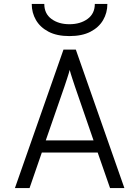

<svg xmlns="http://www.w3.org/2000/svg" viewBox="-20 -951 704 971"><path d="M55.5 0 301 -700H363.5L609 0H536.5L474 -179.5H191.5L129.5 0ZM211.5 -241H453L359 -513.5Q354.5 -527 345.5 -554.2Q336.5 -581.5 332.5 -597.5Q328.5 -581.5 319.5 -554.2Q310.5 -527 306 -513.5ZM331 -768.5Q267.5 -768.5 225.2 -790.8Q183 -813 161.8 -849.8Q140.5 -886.5 140.5 -931H204Q204 -882 240.2 -855.2Q276.5 -828.5 331 -828.5Q386 -828.5 422.8 -855.2Q459.5 -882 459.5 -931H523Q523 -886.5 501.5 -849.5Q480 -812.5 437.5 -790.5Q395 -768.5 331 -768.5Z"/></svg>

Font: Overpass Light
Style: Regular
Weight: 300
Designer: Delve Withrington, Dave Bailey, Thomas Jockin
Foundry: Delve Fonts LLC
Version: Version 4.000; ttfautohint (v1.8.3)